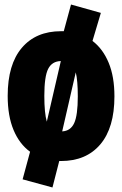

<svg xmlns="http://www.w3.org/2000/svg" viewBox="-20 -692 540 849"><path d="M486 -266Q486 -127 423.5 -53.5Q361 20 250 20H242L212 137L80 101L113 -21Q66 -55 40 -117Q14 -179 14 -268Q14 -407 76.5 -480.5Q139 -554 250 -554H262L294 -672L426 -635L389 -511Q435 -476 460.5 -414.5Q486 -353 486 -266ZM176 -268Q176 -192 187 -154L249 -422Q210 -421 193 -387.5Q176 -354 176 -268ZM324 -266Q324 -336 315 -372L255 -111Q292 -113 308 -147.5Q324 -182 324 -266Z"/></svg>

Font: Fira Sans Extra Condensed Black
Style: Regular
Weight: 900
Width: 1
Designer: Carrois Corporate & Edenspiekermann AG
Foundry: Carrois Corporate GbR & Edenspiekermann AG
Version: Version 4.203